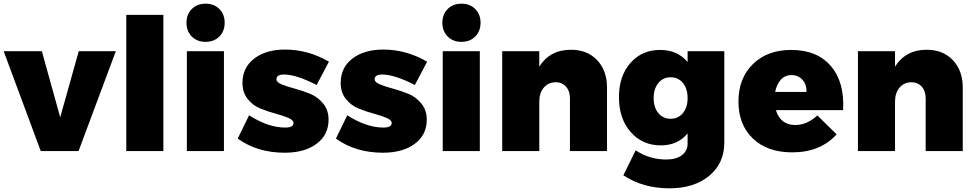

<svg xmlns="http://www.w3.org/2000/svg" viewBox="-28 -823 5311 1046"><path d="M400 0H194L-8 -544H200L300 -184L401 -544H603Z M862 0H660V-742H862Z M1017 -774Q1046 -803 1092 -803Q1138 -803 1167 -774Q1196 -745 1196 -699Q1196 -653 1167 -624Q1138 -595 1092 -595Q1046 -595 1017 -624Q988 -653 988 -699Q988 -745 1017 -774ZM1192 0H990V-544H1192Z M1525 -553Q1650 -553 1764 -487L1697 -360Q1586 -417 1519 -417Q1478 -417 1478 -391Q1478 -375 1507.5 -363Q1537 -351 1578.5 -340Q1620 -329 1661.5 -312Q1703 -295 1732.5 -259Q1762 -223 1762 -171Q1762 -88 1696.5 -39.5Q1631 9 1523 9Q1374 9 1267 -68L1329 -195Q1433 -128 1526 -128Q1571 -128 1571 -153Q1571 -169 1542.5 -181Q1514 -193 1473 -204Q1432 -215 1391 -231.5Q1350 -248 1321.5 -283.5Q1293 -319 1293 -371Q1293 -455 1357 -504Q1421 -553 1525 -553Z M2060 -553Q2185 -553 2299 -487L2232 -360Q2121 -417 2054 -417Q2013 -417 2013 -391Q2013 -375 2042.5 -363Q2072 -351 2113.5 -340Q2155 -329 2196.5 -312Q2238 -295 2267.5 -259Q2297 -223 2297 -171Q2297 -88 2231.5 -39.5Q2166 9 2058 9Q1909 9 1802 -68L1864 -195Q1968 -128 2061 -128Q2106 -128 2106 -153Q2106 -169 2077.5 -181Q2049 -193 2008 -204Q1967 -215 1926 -231.5Q1885 -248 1856.5 -283.5Q1828 -319 1828 -371Q1828 -455 1892 -504Q1956 -553 2060 -553Z M2411 -774Q2440 -803 2486 -803Q2532 -803 2561 -774Q2590 -745 2590 -699Q2590 -653 2561 -624Q2532 -595 2486 -595Q2440 -595 2411 -624Q2382 -653 2382 -699Q2382 -745 2411 -774ZM2586 0H2384V-544H2586Z M3083 -552Q3171 -552 3225 -495.5Q3279 -439 3279 -345V0H3077V-287Q3077 -327 3055.5 -351Q3034 -375 2999 -375Q2958 -374 2934 -345Q2910 -316 2910 -269V0H2708V-544H2910V-460Q2968 -552 3083 -552Z M3918 -544V-47Q3918 67 3835.5 135Q3753 203 3619 203Q3475 203 3368 132L3435 -4Q3510 46 3602 46Q3656 46 3687 22.5Q3718 -1 3718 -41V-96Q3664 -31 3572 -31Q3472 -31 3408 -103.5Q3344 -176 3344 -294Q3344 -409 3406.5 -480Q3469 -551 3568 -551Q3663 -551 3718 -485V-544ZM3625 -176Q3667 -176 3692.5 -207Q3718 -238 3718 -288Q3718 -340 3692.5 -371Q3667 -402 3625 -402Q3584 -402 3558.5 -370.5Q3533 -339 3533 -288Q3533 -238 3558.5 -207Q3584 -176 3625 -176Z M4282 -551Q4424 -551 4499 -462.5Q4574 -374 4565 -223H4199Q4224 -142 4305 -142Q4368 -142 4425 -194L4530 -91Q4441 7 4288 7Q4152 7 4073.5 -68.5Q3995 -144 3995 -270Q3995 -397 4074 -474Q4153 -551 4282 -551ZM4195 -322H4366Q4367 -362 4344 -388Q4321 -414 4284 -414Q4249 -414 4226 -389Q4203 -364 4195 -322Z M5021 -552Q5109 -552 5163 -495.5Q5217 -439 5217 -345V0H5015V-287Q5015 -327 4993.5 -351Q4972 -375 4937 -375Q4896 -374 4872 -345Q4848 -316 4848 -269V0H4646V-544H4848V-460Q4906 -552 5021 -552Z"/></svg>

Font: Montserrat Extra Bold
Style: Regular
Weight: 800
Designer: Julieta Ulanovsky
Foundry: Julieta Ulanovsky
Version: Version 3.001;PS 003.001;hotconv 1.0.70;makeotf.lib2.5.58329